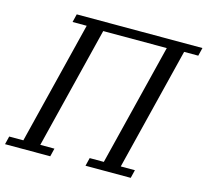

<svg xmlns="http://www.w3.org/2000/svg" viewBox="-122 -815 1006 931"><g transform="rotate(15 381.0 -349.0)"><path d="M-11 -41H60L213 -657H142L152 -698H783L773 -657H702L549 -41H620L610 0H383L393 -41H464L616 -653H297L145 -41H216L206 0H-21Z"/></g></svg>

Font: IBM Plex Serif
Style: Italic
Weight: 400
Italic angle: -14°
Designer: Mike Abbink, Paul van der Laan, Pieter van Rosmalen
Foundry: Bold Monday
Version: Version 3.001